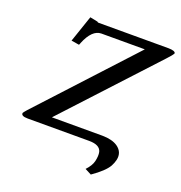

<svg xmlns="http://www.w3.org/2000/svg" viewBox="-146 -784 1024 1086"><g transform="rotate(20 365.5 -241.5)"><path d="M506.3 -53.2H202.1Q621.1 -506.8 695.8 -586.9Q726.6 -619.6 731 -630.9Q728 -645.5 688.5 -646H266.1Q260.3 -647 259.3 -649.9L212.9 -659.2L158.2 -499L205.6 -491.2Q210 -499 210.9 -503.9Q247.6 -593.8 303.2 -594.2H564.5L56.2 -43Q39.6 -23.9 38.1 -20Q35.2 -5.9 56.2 -1.5Q64.5 0 75.2 0H445.8Q510.7 0 520.5 39.1Q525.4 61 517.6 95.2Q510.7 124.5 481 155.8L519.5 175.8Q591.3 126 613.3 87.4Q624 67.9 628.9 46.9Q639.2 -1 598.6 -29.8Q565.4 -52.7 506.3 -53.2Z"/></g></svg>

Font: Linux Libertine Slanted O
Style: Bold Slanted
Weight: 700
Designer: Philipp H. Poll
Foundry: Philipp H. Poll
Version: Version 5.0.0